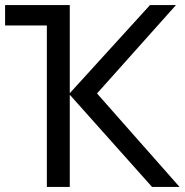

<svg xmlns="http://www.w3.org/2000/svg" viewBox="-23 -734 725 754"><path d="M668 -714 358 -367 682 0H574L251 -362V0H161V-634H-3V-714H251V-368L566 -714Z"/></svg>

Font: Advent Sans Logo
Style: Regular
Weight: 400
Designer: Types & Symbols
Foundry: Types & Symbols
Version: Version 1.002